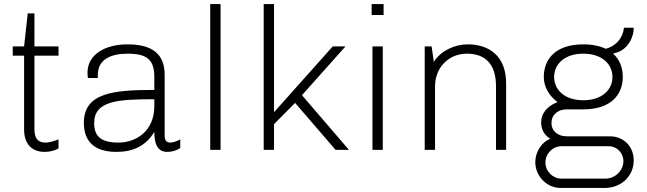

<svg xmlns="http://www.w3.org/2000/svg" viewBox="-20 -740 3195 948"><path d="M269 -7V-52C253 -45 222 -36 207 -36C179 -36 150 -44 150 -103V-465H269V-511H150V-674H117L99 -511H43V-465H99V-101C99 -24 142 10 201 10C226 10 252 3 269 -7Z M793 -69V-370C793 -473 733 -521 609 -521C499 -521 412 -471 412 -381C412 -372 413 -363 414 -355H463V-371C463 -446 527 -475 609 -475C704 -475 742 -447 742 -360V-296C540 -296 394 -282 394 -133C394 -20 473 10 555 10C637 10 700 -19 742 -89C742 -34 755 10 806 10C830 10 852 3 870 -9V-52C855 -43 835 -36 820 -36C805 -36 793 -45 793 -69ZM742 -250V-216C742 -92 651 -36 565 -36C480 -36 445 -66 445 -132C445 -243 562 -250 742 -250Z M1018 0H1069V-720H1018V0Z M1437 -232 1637 0H1703L1471 -270L1686 -511H1623L1333 -186V-720H1282V0H1333V-127L1437 -232Z M1815 -720V-666H1874V-720H1815ZM1819 0H1870V-511H1819V0Z M2429 0H2479V-329C2479 -462 2396 -521 2290 -521C2223 -521 2157 -489 2122 -435L2111 -511H2077V0H2128V-314C2128 -406 2195 -475 2285 -475C2375 -475 2429 -425 2429 -314V0Z M2991 -67H2778C2736 -67 2703 -91 2703 -133C2703 -175 2736 -200 2778 -200H2860C2996 -200 3055 -272 3055 -360C3055 -406 3039 -447 3009 -473L3010 -477C3071 -486 3109 -547 3109 -603H3061C3054 -548 3019 -512 2971 -499C2942 -513 2905 -521 2860 -521C2724 -521 2665 -449 2665 -360C2665 -310 2692 -266 2733 -236C2684 -217 2652 -183 2652 -135C2652 -101 2667 -73 2697 -55C2651 -36 2623 13 2623 61C2623 126 2676 188 2749 188H2966C3049 188 3109 128 3109 52C3109 -15 3061 -67 2991 -67ZM3004 -360C3004 -297 2953 -245 2860 -245C2767 -245 2716 -297 2716 -360C2716 -423 2767 -475 2860 -475C2953 -475 3004 -423 3004 -360ZM2969 142H2753C2709 142 2673 106 2673 62C2673 18 2709 -18 2753 -18H2987C3026 -18 3058 16 3058 55C3058 103 3017 142 2969 142Z"/></svg>

Font: ChivoLight
Style: Regular
Weight: 300
Designer: Hector Gatti
Foundry: Omnibus-Type
Version: Version 1.004;PS 001.004;hotconv 1.0.88;makeotf.lib2.5.64775